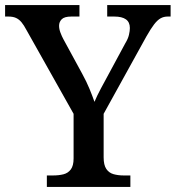

<svg xmlns="http://www.w3.org/2000/svg" viewBox="-24 -734 690 754"><path d="M160 0V-45H185Q207 -45 225 -49.5Q243 -54 254 -68.5Q265 -83 265 -112V-287L80 -616Q70 -635 60.5 -646.5Q51 -658 39 -663.5Q27 -669 9 -669H-4V-714H288V-669H256Q229 -669 218.5 -658.5Q208 -648 208 -633Q208 -620 213.5 -605.5Q219 -591 225 -580L299 -444Q316 -413 327.5 -385Q339 -357 347 -334Q356 -356 372.5 -387Q389 -418 406 -449L468 -564Q479 -582 482.5 -597.5Q486 -613 486 -624Q486 -647 470.5 -658Q455 -669 425 -669H397V-714H646V-669H634Q619 -669 606.5 -662Q594 -655 581 -638Q568 -621 551 -591L383 -287V-116Q383 -86 393.5 -70.5Q404 -55 422 -50Q440 -45 461 -45H488V0Z"/></svg>

Font: Noto Serif Khmer Medium
Style: Regular
Weight: 500
Version: Version 2.003